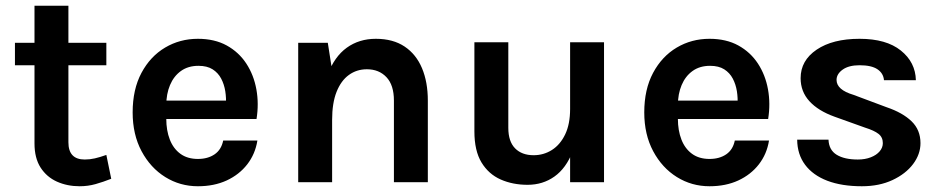

<svg xmlns="http://www.w3.org/2000/svg" viewBox="-20 -634 3272 668"><path d="M257 14Q214 14 178.2 -2Q142.5 -18 121.2 -51Q100 -84 100 -135V-614H218V-139Q218 -79 275 -79Q292.5 -79 310 -83Q327.5 -87 350 -95L367 -12Q339 -1 312.5 6.5Q286 14 257 14ZM32 -407V-485H350V-407Z M668.5 14Q606.5 14 555 -18Q503.5 -50 472.5 -108Q441.5 -166 441.5 -243Q441.5 -323 472.2 -380.5Q503 -438 554.5 -468.5Q606 -499 668.5 -499Q726.5 -499 768.8 -475.8Q811 -452.5 837 -412.8Q863 -373 872 -323Q881 -273 872.5 -220H535.5V-284H789L766 -269Q767.5 -292.5 763.8 -316.5Q760 -340.5 749.5 -360.5Q739 -380.5 719.8 -392.8Q700.5 -405 670.5 -405Q634.5 -405 609.5 -387Q584.5 -369 571.5 -338Q558.5 -307 558.5 -268V-221Q558.5 -180 570.8 -148.5Q583 -117 607.5 -99Q632 -81 668.5 -81Q703 -81 726.5 -97Q750 -113 756.5 -145H875.5Q868 -98 840.2 -62.2Q812.5 -26.5 768.8 -6.2Q725 14 668.5 14Z M1350.5 0V-284Q1350.5 -338 1324.5 -365.5Q1298.5 -393 1256.5 -393Q1221 -393 1193.8 -373.2Q1166.5 -353.5 1151 -314.5Q1135.5 -275.5 1135.5 -217H1096.5Q1096.5 -311.5 1120 -374.2Q1143.5 -437 1186.5 -468Q1229.5 -499 1287.5 -499Q1347.5 -499 1387.8 -472Q1428 -445 1448.2 -396.8Q1468.5 -348.5 1468.5 -284V0ZM1017.5 0V-485H1120.5L1135.5 -389V0Z M1963.5 -487H2081.5V0H1963.5ZM1630.5 -487H1748.5V-189Q1748.5 -142 1772 -118Q1795.5 -94 1836.5 -94Q1871.5 -94 1900.2 -112.2Q1929 -130.5 1946.2 -166.2Q1963.5 -202 1963.5 -255H1995.5Q1995.5 -166 1972.5 -107.2Q1949.5 -48.5 1909 -19.8Q1868.5 9 1815.5 9Q1764 9 1722 -9.5Q1680 -28 1655.2 -68.8Q1630.5 -109.5 1630.5 -177Z M2448.5 14Q2386.5 14 2335 -18Q2283.5 -50 2252.5 -108Q2221.5 -166 2221.5 -243Q2221.5 -323 2252.2 -380.5Q2283 -438 2334.5 -468.5Q2386 -499 2448.5 -499Q2506.5 -499 2548.8 -475.8Q2591 -452.5 2617 -412.8Q2643 -373 2652 -323Q2661 -273 2652.5 -220H2315.5V-284H2569L2546 -269Q2547.5 -292.5 2543.8 -316.5Q2540 -340.5 2529.5 -360.5Q2519 -380.5 2499.8 -392.8Q2480.5 -405 2450.5 -405Q2414.5 -405 2389.5 -387Q2364.5 -369 2351.5 -338Q2338.5 -307 2338.5 -268V-221Q2338.5 -180 2350.8 -148.5Q2363 -117 2387.5 -99Q2412 -81 2448.5 -81Q2483 -81 2506.5 -97Q2530 -113 2536.5 -145H2655.5Q2648 -98 2620.2 -62.2Q2592.5 -26.5 2548.8 -6.2Q2505 14 2448.5 14Z M2978.5 14Q2908.5 14 2858.2 -5.2Q2808 -24.5 2781 -60.8Q2754 -97 2753.5 -148H2862.5Q2864 -112 2891 -95.5Q2918 -79 2964.5 -79Q2990 -79 3009.8 -86.8Q3029.5 -94.5 3040.5 -107.5Q3051.5 -120.5 3051.5 -136Q3051.5 -156.5 3036.5 -168.2Q3021.5 -180 2989.5 -190L2883.5 -228Q2826.5 -248.5 2796 -282Q2765.5 -315.5 2765.5 -362Q2765.5 -423.5 2821.2 -461.2Q2877 -499 2970.5 -499Q3063.5 -499 3114.2 -458.2Q3165 -417.5 3166.5 -355H3055.5Q3053.5 -379 3032.8 -393Q3012 -407 2970.5 -407Q2933 -407 2911.8 -391.8Q2890.5 -376.5 2890.5 -356Q2890.5 -321.5 2949.5 -304L3064.5 -261Q3120.5 -242 3151.5 -212Q3182.5 -182 3182.5 -136Q3182.5 -97.5 3156.8 -63.2Q3131 -29 3085 -7.5Q3039 14 2978.5 14Z"/></svg>

Font: Karla ExtraLight
Style: Bold
Weight: 700
Version: Version 2.001